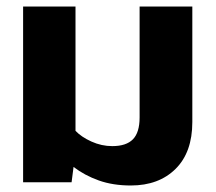

<svg xmlns="http://www.w3.org/2000/svg" viewBox="-20 -560 665 590"><path d="M382 10Q327 10 283.5 -5.5Q240 -21 206 -47L200 0H51V-540H212V-158Q230 -139 261 -125Q292 -111 325 -111Q368 -111 388.5 -132Q409 -153 409 -199V-540H571V-185Q571 -92 519.5 -41Q468 10 382 10Z"/></svg>

Font: Kanit SemiBold
Style: Regular
Weight: 600
Designer: Katatrad Team
Foundry: CadsonDemak
Version: Version 2.000; ttfautohint (v1.8.3)